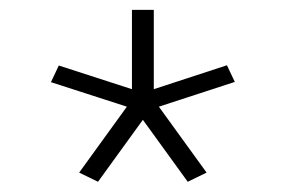

<svg xmlns="http://www.w3.org/2000/svg" viewBox="-20 -702 570 383"><path d="M81.6 -538.1 97.3 -571.3 243.2 -524.1V-682.3H286.8V-524.1L432.7 -571.8L448.4 -538.6L296.9 -489.2L392.1 -357.7L354.5 -339.4L265 -463L175.5 -339.4L137.9 -357.7L233.1 -489.2Z"/></svg>

Font: AzarMehrMonospaced
Style: SerifRegular
Weight: 1
Designer: Amin Abedi
Version: Version 1.00